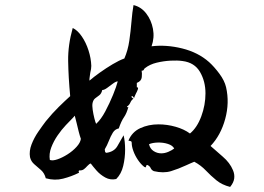

<svg xmlns="http://www.w3.org/2000/svg" viewBox="-20 -748 1040 755"><path d="M896 -79Q903 -63 901 -46.5Q899 -30 885 -13Q853 -21 831 -39Q809 -57 789.5 -77.5Q770 -98 744 -112Q736 -109 727.5 -105Q719 -101 712 -98Q682 -84 652.5 -75Q623 -66 585 -75Q576 -79 572.5 -87Q569 -95 560 -99Q556 -101 555 -95Q554 -92 553 -90.5Q552 -89 547 -92Q534 -102 522.5 -119Q511 -136 504.5 -154Q498 -172 498 -185Q498 -192 494 -193Q490 -194 485 -195Q499 -229 531.5 -244Q564 -259 603 -259Q637 -259 670.5 -249.5Q704 -240 727 -223Q755 -246 771.5 -290.5Q788 -335 788 -381Q788 -428 766.5 -465Q745 -502 698 -508Q678 -511 650.5 -509.5Q623 -508 596 -501.5Q569 -495 550 -480Q547 -478 545.5 -474Q544 -470 537 -470Q539 -460 537.5 -444.5Q536 -429 518 -422V-405Q525 -405 522 -396.5Q519 -388 514 -379Q512 -374 510 -370Q508 -366 508 -363Q505 -364 503 -368Q501 -371 498 -370Q495 -366 502 -362Q504 -361 505 -360Q497 -355 492.5 -344.5Q488 -334 479 -329Q481 -325 483 -326.5Q485 -328 485 -328Q478 -302 467.5 -287Q457 -272 447 -243Q432 -240 423.5 -226Q415 -212 408 -194Q401 -176 392 -161Q392 -156 393 -152Q394 -148 398 -147Q428 -151 441 -172.5Q454 -194 466 -216Q472 -192 472 -159.5Q472 -127 464.5 -95.5Q457 -64 437 -44Q414 -39 394 -50Q374 -61 359.5 -77.5Q345 -94 337 -105Q334 -105 330.5 -102Q327 -99 323 -95Q318 -89 310.5 -83Q303 -77 292 -78Q288 -76 290 -71Q292 -68 289 -68Q261 -54 228 -45.5Q195 -37 160 -47Q155 -67 141.5 -79Q128 -91 115 -102Q102 -113 98 -130Q94 -154 104 -180Q114 -206 130.5 -230Q147 -254 160 -271Q186 -303 211 -327.5Q236 -352 256 -370Q249 -445 248 -508Q247 -571 266 -638Q285 -629 301.5 -605Q318 -581 328 -550Q338 -519 339 -489Q339 -484 338 -476.5Q337 -469 335 -462Q334 -452 332.5 -444Q331 -436 332 -431Q348 -445 372.5 -462.5Q397 -480 423 -495.5Q449 -511 469 -518Q483 -550 488.5 -588Q494 -626 497 -663Q500 -700 505 -728Q535 -721 555 -695Q575 -669 581.5 -634.5Q588 -600 576 -566Q634 -573 696.5 -557.5Q759 -542 802 -504Q822 -486 842.5 -458.5Q863 -431 869 -405Q883 -344 865.5 -280Q848 -216 808 -174Q828 -156 856 -132Q884 -108 896 -79ZM298 -202Q294 -213 289.5 -230.5Q285 -248 281 -265.5Q277 -283 274 -293Q272 -291 267 -285Q256 -274 239 -256Q222 -238 206.5 -215.5Q191 -193 181.5 -168Q172 -143 176 -119Q187 -115 206 -121.5Q225 -128 245.5 -141Q266 -154 281 -170.5Q296 -187 298 -202ZM443 -428Q436 -428 424.5 -419.5Q413 -411 401.5 -402.5Q390 -394 382 -394Q379 -380 370.5 -373.5Q362 -367 354.5 -361.5Q347 -356 344 -343Q342 -333 344.5 -316Q347 -299 351 -283Q355 -267 358 -261Q377 -278 394 -310Q411 -342 424.5 -375Q438 -408 443 -428ZM665 -164Q659 -176 640.5 -182Q622 -188 601 -187.5Q580 -187 566 -181Q570 -163 584 -154Q598 -145 614 -145Q628 -145 642 -151Q656 -157 665 -164Z"/></svg>

Font: Yuji Syuku
Style: Regular
Weight: 400
Designer: Kataoka Yuji
Foundry: Kinuta Font Factory
Version: Version 3.002